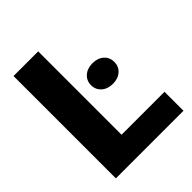

<svg xmlns="http://www.w3.org/2000/svg" viewBox="-200 -827 943 943"><g transform="rotate(-45 271.0 -355.5)"><path d="M523.9 -131.8V0H54.2V-710.9H225.6V-131.8ZM291.5 -409.7Q291.5 -441.4 314.2 -461.4Q336.9 -481.4 372.6 -481.4Q408.7 -481.4 431.2 -461.4Q453.6 -441.4 453.6 -409.7Q453.6 -378.4 431.2 -358.4Q408.7 -338.4 372.6 -338.4Q336.9 -338.4 314.2 -358.4Q291.5 -378.4 291.5 -409.7Z"/></g></svg>

Font: Vazirmatn RD Black
Style: Regular
Weight: 900
Designer: Saber Rastikerdar
Foundry: Saber Rastikerdar
Version: Version 32.102